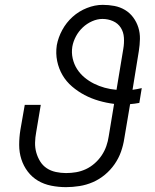

<svg xmlns="http://www.w3.org/2000/svg" viewBox="-20 -763 640 791"><path d="M252 8Q221 8 191 2Q161 -4 136.5 -18.5Q112 -33 94.5 -56Q77 -79 68 -107Q59 -135 59 -166Q59 -197 64 -228L82 -331H148L129 -218Q125 -197 124.5 -175.5Q124 -154 129.5 -134.5Q135 -115 145.5 -98Q156 -81 172.5 -70Q189 -59 210 -54.5Q231 -50 252 -50Q273 -50 293.5 -53.5Q314 -57 333.5 -66Q353 -75 370 -90Q387 -105 399 -123Q411 -141 418 -161Q425 -181 428 -202L450 -335Q418 -339 387 -348Q356 -357 328.5 -371.5Q301 -386 277 -406.5Q253 -427 237.5 -453.5Q222 -480 215.5 -511.5Q209 -543 214 -577Q220 -609 236.5 -639.5Q253 -670 279 -693.5Q305 -717 338 -730Q371 -743 403 -743Q428 -743 451.5 -738.5Q475 -734 495 -722Q515 -710 529 -691Q543 -672 550 -649.5Q557 -627 556.5 -602.5Q556 -578 552 -553L526 -393Q535 -394 545 -396Q555 -398 564 -400L554 -339Q545 -337 535 -336Q525 -335 516 -334L492 -192Q488 -165 478.5 -138Q469 -111 452 -86.5Q435 -62 412 -43Q389 -24 362.5 -12.5Q336 -1 307.5 3.5Q279 8 252 8ZM460 -393 488 -562Q492 -585 490.5 -608Q489 -631 477.5 -649Q466 -667 445.5 -676Q425 -685 402 -685Q381 -685 359.5 -675.5Q338 -666 321 -650Q304 -634 293 -613.5Q282 -593 278 -571Q274 -546 279.5 -522Q285 -498 297.5 -478.5Q310 -459 328 -444Q346 -429 367 -418.5Q388 -408 411.5 -401.5Q435 -395 460 -393Z"/></svg>

Font: Iosevka Aile Light Oblique
Style: Regular
Weight: 300
Italic angle: -9°
Designer: Belleve Invis
Foundry: Belleve Invis
Version: Version 31.1.0; ttfautohint (v1.8.4)